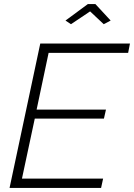

<svg xmlns="http://www.w3.org/2000/svg" viewBox="-20 -924 659 944"><path d="M178 -710H619L610 -664H219L160 -385H501L491 -341H151L88 -46H487L477 0H27ZM302 -823 412 -904H449L524 -823L490 -805L423 -868L329 -805Z"/></svg>

Font: Raleway Light
Style: Italic
Weight: 300
Italic angle: -12°
Designer: Matt McInerney, Pablo Impallari, Rodrigo Fuenzalida
Foundry: Matt McInerney, Pablo Impallari, Rodrigo Fuenzalida
Version: Version 4.026